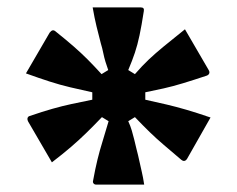

<svg xmlns="http://www.w3.org/2000/svg" viewBox="-20 -560 640 518"><path d="M360 -540Q365 -540 367 -537.5Q369 -535 368 -530Q362 -491 356.5 -465Q351 -439 344 -418Q337 -397 326 -371L344 -360Q364 -383 381.5 -399.5Q399 -416 421.5 -434.5Q444 -453 479 -481Q495 -453 511 -426Q527 -399 543 -371Q546 -366 544.5 -362Q543 -358 538 -356Q502 -344 474 -335.5Q446 -327 421.5 -321.5Q397 -316 372 -311V-291Q404 -284 429.5 -278Q455 -272 482.5 -264Q510 -256 548 -243Q532 -215 516.5 -187.5Q501 -160 485 -132Q482 -127 478 -126Q474 -125 469 -129Q442 -152 422 -169Q402 -186 384 -203.5Q366 -221 344 -244L326 -233Q332 -220 335.5 -208Q339 -196 342 -184Q345 -172 348 -159Q353 -140 356 -125.5Q359 -111 362.5 -96.5Q366 -82 369 -62Q337 -62 304 -62Q271 -62 239 -62Q235 -62 232.5 -65Q230 -68 231 -72Q237 -105 243 -129.5Q249 -154 256.5 -178Q264 -202 273 -233L255 -244Q232 -220 212.5 -201Q193 -182 171.5 -163.5Q150 -145 120 -122Q104 -150 88 -177Q72 -204 56 -232Q53 -238 54.5 -242Q56 -246 60 -247Q95 -259 121.5 -266.5Q148 -274 173.5 -279.5Q199 -285 229 -291V-311Q197 -318 169.5 -324.5Q142 -331 114 -340Q86 -349 50 -362Q66 -390 82 -417Q98 -444 114 -472Q118 -477 121.5 -478Q125 -479 129 -476Q159 -452 179 -434.5Q199 -417 216 -400Q233 -383 254 -360L272 -371Q268 -382 264.5 -393.5Q261 -405 258.5 -417.5Q256 -430 252 -443Q246 -466 240.5 -488.5Q235 -511 230 -540Q262 -540 295 -540Q328 -540 360 -540Z"/></svg>

Font: Recursive Monospace ExtraBold
Style: Regular
Weight: 800
Version: Version 1.047